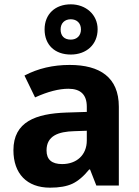

<svg xmlns="http://www.w3.org/2000/svg" viewBox="-20 -857 644 887"><path d="M302 -557C225 -557 156 -541 93 -508L142 -407C201 -434 253 -447 296 -447C353 -447 381 -419 381 -364V-340L286 -337C146 -332 42 -295 42 -163C42 -55 104 10 211 10C254 10 288 4 314 -8C340 -20 367 -43 392 -74H396L425 0H529V-364C529 -500 441 -557 302 -557ZM267 -99C219 -99 195 -120 195 -162C195 -230 250 -249 323 -251L381 -253V-208C381 -141 334 -99 267 -99ZM307 -837C235 -837 186 -792 186 -721C186 -649 234 -605 307 -605C379 -605 431 -651 431 -722C431 -790 376 -837 307 -837ZM307 -674C277 -674 260 -691 260 -721C260 -750 279 -768 307 -768C335 -768 354 -750 354 -721C354 -692 335 -674 307 -674Z"/></svg>

Font: Passageway
Style: Regular
Weight: 700
Foundry: Ascender Corporation
Version: Version 1.11